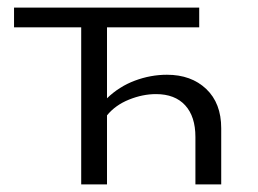

<svg xmlns="http://www.w3.org/2000/svg" viewBox="-20 -486 679 506"><path d="M563 -148V0H495V-125Q495 -179 468 -208.5Q441 -238 391 -238Q356 -238 320 -223.5Q284 -209 262 -182V0H194V-414H17V-466H505V-414H262V-227Q294 -258 335.5 -273.5Q377 -289 420 -289Q484 -289 523.5 -251.5Q563 -214 563 -148Z"/></svg>

Font: Ysabeau SC
Style: Regular
Weight: 400
Designer: Christian Thalmann (Catharsis Fonts)
Version: Version 0.003